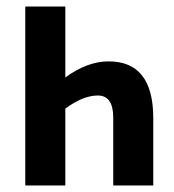

<svg xmlns="http://www.w3.org/2000/svg" viewBox="-20 -565 531 585"><path d="M57 -545V0H179V-234Q233 -274 278 -274Q325 -274 325 -207V0H447V-205Q447 -378 311 -378Q246 -378 179 -329V-545Z"/></svg>

Font: Noto Sans UI Condensed
Style: Bold
Weight: 700
Width: 3
Designer: Monotype Design Team
Foundry: Monotype Imaging Inc.
Version: 1.001